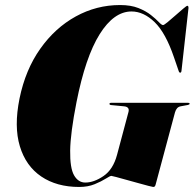

<svg xmlns="http://www.w3.org/2000/svg" viewBox="-20 -732 772 762"><path d="M456.5 -712Q499.5 -712 529.5 -700Q559.5 -688 579.2 -672.2Q599 -656.5 610.2 -644.5Q621.5 -632.5 627 -632.5Q631 -632.5 645 -644Q659 -655.5 676.2 -670.8Q693.5 -686 707 -697.5Q720.5 -709 723.5 -709Q728.5 -709 728 -699.5L700.5 -453Q700 -443.5 695 -443.5Q691 -443.5 688.5 -452L670.5 -504.5Q637.5 -601.5 593.8 -644Q550 -686.5 502 -686.5Q432 -686.5 375.5 -596.2Q319 -506 283.5 -326Q259.5 -204 258.5 -134.5Q257.5 -65 274 -36.2Q290.5 -7.5 318.5 -7.5Q353 -7.5 391 -33.5Q429 -59.5 444.5 -117.5L490 -288Q495 -307.5 473 -310L421 -315Q414.5 -315.5 414.5 -320Q414.5 -324 421.5 -324H726.5Q732.5 -324 732.5 -320.5Q732.5 -317 726 -315.5L696.5 -310Q680.5 -307 674.5 -286L599 -4.5Q597 4.5 594.8 7.2Q592.5 10 588 10Q585.5 10 568.5 5.5Q551.5 1 528 -5.5Q504.5 -12 481 -18.5Q457.5 -25 441 -29.5Q424.5 -34 422 -34Q417 -34 399.8 -23Q382.5 -12 355.8 -1Q329 10 294.5 10Q205 10 143.8 -31.5Q82.5 -73 58.8 -151.5Q35 -230 57.5 -341Q81 -455.5 139.8 -538.5Q198.5 -621.5 280.8 -666.8Q363 -712 456.5 -712Z"/></svg>

Font: Fraunces 144pt Black
Style: Italic
Weight: 900
Italic angle: -16°
Version: Version 1.000;[0bf87f6ff]